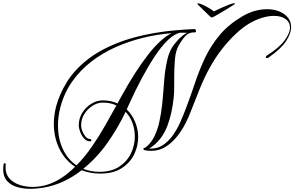

<svg xmlns="http://www.w3.org/2000/svg" viewBox="-343 -902 1853 1209"><path d="M1127 -881Q1139 -883 1137 -878Q1137 -877 1122 -867.5Q1107 -858 1089.5 -847Q1072 -836 1061 -830Q1038 -817 1020 -806Q1002 -795 995 -793Q991 -792 987 -793Q983 -795 971.5 -806Q960 -817 947 -830Q940 -837 928.5 -848Q917 -859 908 -868Q899 -877 899 -878Q901 -881 907 -881Q912 -881 930.5 -873Q949 -865 970 -853Q991 -841 1004 -830Q1023 -840 1048.5 -851.5Q1074 -863 1096 -871.5Q1118 -880 1127 -881ZM-153 287Q-197 287 -236 275.5Q-275 264 -299 237Q-323 210 -323 164Q-323 148 -320 132Q-320 126 -313 126Q-307 126 -307 131Q-307 137 -307.5 142Q-308 147 -308 153Q-308 195 -283.5 222Q-259 249 -220 262Q-181 275 -138 275Q-90 275 -45 261Q3 246 47 216.5Q91 187 130 148Q66 107 31 35Q-4 -37 -4 -122Q-4 -173 10 -231Q31 -309 77.5 -384.5Q124 -460 205.5 -525Q287 -590 411.5 -637Q536 -684 712 -706Q735 -709 767.5 -711.5Q800 -714 831 -716.5Q862 -719 880 -719H881Q886 -719 888.5 -715Q891 -711 891 -706Q891 -698 884 -698Q848 -700 826 -677Q804 -654 783 -617Q763 -582 758.5 -528.5Q754 -475 754 -420V-373Q754 -350 753.5 -328.5Q753 -307 751 -289Q740 -185 710.5 -108.5Q681 -32 625 13Q607 28 595 33Q643 37 680 13.5Q717 -10 745 -49.5Q773 -89 792.5 -133.5Q812 -178 826 -215Q858 -299 885.5 -381.5Q913 -464 949 -539.5Q985 -615 1040 -681Q1095 -747 1181 -798Q1221 -822 1261 -833Q1301 -844 1338 -844Q1403 -844 1446.5 -813Q1490 -782 1490 -731Q1490 -691 1458 -642.5Q1426 -594 1350 -541Q1344 -536 1337 -536Q1331 -536 1331 -542Q1331 -548 1337 -552Q1416 -602 1449.5 -648Q1483 -694 1483 -728Q1483 -762 1455.5 -782Q1428 -802 1381 -802Q1348 -802 1307.5 -790Q1267 -778 1223 -752Q1185 -729 1141.5 -688.5Q1098 -648 1056 -594.5Q1014 -541 979 -478Q945 -417 915.5 -344.5Q886 -272 861 -207Q847 -168 824.5 -124Q802 -80 770.5 -41Q739 -2 699 23Q659 48 609 48Q599 48 588 47Q577 46 566 43Q561 43 561 38Q558 36 560 35H561Q561 27 570 29Q606 3 627.5 -40Q649 -83 660.5 -135.5Q672 -188 678 -243.5Q684 -299 687.5 -351.5Q691 -404 696 -447Q702 -491 711.5 -530Q721 -569 737 -597Q752 -623 778.5 -651.5Q805 -680 836 -696H830Q829 -695 826 -695Q825 -695 824 -695.5Q823 -696 821 -696H789Q753 -687 713 -648.5Q673 -610 632 -548Q591 -486 549.5 -408.5Q508 -331 469 -244L455 -213Q490 -179 508.5 -133Q527 -87 527 -38Q527 19 501 71.5Q475 124 422.5 157.5Q370 191 288 191Q256 191 226.5 185.5Q197 180 171 170Q117 212 56.5 240.5Q-4 269 -72 280Q-91 283 -112 285Q-133 287 -153 287ZM139 139Q192 85 237 19.5Q282 -46 320 -113Q358 -180 390 -238Q354 -256 304 -256Q271 -256 239.5 -236Q208 -216 188 -184Q168 -152 168 -114Q168 -95 176 -75Q184 -55 196.5 -41Q209 -27 223 -27Q232 -27 232 -19Q232 -12 224 -12Q203 -12 187 -29.5Q171 -47 162 -71Q153 -95 153 -114Q153 -156 175 -191.5Q197 -227 232 -248.5Q267 -270 304 -270Q330 -270 353.5 -265Q377 -260 397 -251L419 -291Q505 -448 585.5 -552.5Q666 -657 737 -693Q648 -686 558 -664Q468 -642 385 -605Q302 -568 232 -514Q162 -460 111.5 -388.5Q61 -317 37 -226Q22 -168 22 -111Q22 -31 52 35Q82 101 139 139ZM283 180Q358 180 407.5 147.5Q457 115 481.5 64Q506 13 506 -43Q506 -86 491.5 -126.5Q477 -167 448 -198Q399 -95 332.5 -1Q266 93 181 161Q204 170 229.5 175Q255 180 283 180Z"/></svg>

Font: Mea Culpa
Style: Regular
Weight: 400
Designer: Robert E. Leuschke
Foundry: Robert E. Leuschke
Version: Version 1.010; ttfautohint (v1.8.3)